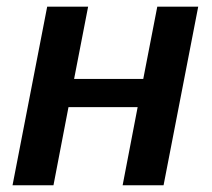

<svg xmlns="http://www.w3.org/2000/svg" viewBox="-20 -548 626 568"><path d="M182.6 -231 138.2 0H17.1L119.6 -528.3H240.7L199.2 -314.5H403.8L445.3 -528.3H566.4L463.9 0H342.8L387.2 -231Z"/></svg>

Font: Arimo SemiBold
Style: Italic
Weight: 600
Italic angle: -12°
Version: Version 1.33